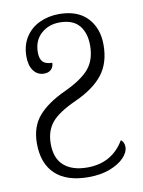

<svg xmlns="http://www.w3.org/2000/svg" viewBox="-83 -781 633 849"><g transform="rotate(-10 233.0 -356.5)"><path d="M46 -176Q46 -251 87 -298.5Q128 -346 209 -383Q288 -420 320.5 -459.5Q353 -499 353 -563Q353 -619 325 -652.5Q297 -686 237 -686Q188 -686 154 -655.5Q120 -625 120 -572Q120 -543 133 -529.5Q146 -516 175 -516Q175 -498 163.5 -486.5Q152 -475 132 -475Q102 -475 84.5 -498.5Q67 -522 67 -562Q67 -613 90.5 -649.5Q114 -686 154 -704.5Q194 -723 241 -723Q324 -723 368 -676.5Q412 -630 412 -555Q412 -474 371.5 -422Q331 -370 247 -332Q167 -296 136.5 -258.5Q106 -221 106 -164Q106 -98 143.5 -65.5Q181 -33 248 -33Q359 -33 414 -126Q429 -116 429 -93Q429 -70 406.5 -46Q384 -22 342.5 -6Q301 10 246 10Q148 10 97 -38Q46 -86 46 -176Z"/></g></svg>

Font: Noto Serif NarrowLight
Style: Regular
Weight: 300
Width: 4
Designer: Monotype Design Team
Foundry: Monotype Imaging Inc.
Version: Version 1.001